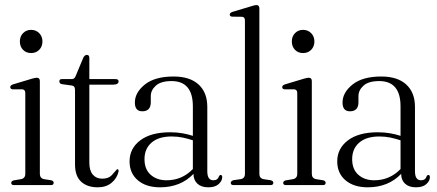

<svg xmlns="http://www.w3.org/2000/svg" viewBox="-20 -750 1772 778"><path d="M106 -535Q86 -535 73.2 -548.2Q60.5 -561.5 60.5 -582Q60.5 -602.5 73.5 -615.8Q86.5 -629 106 -629Q126 -629 139 -615.5Q152 -602 152 -582Q152 -561.5 139 -548.2Q126 -535 106 -535ZM141.5 -421.5V-45.5Q141.5 -27.5 159 -24L187.5 -19.5Q197.5 -17 197.5 -9Q197.5 0 186.5 0H36.5Q25.5 0 25.5 -9Q25.5 -16 35 -19L65 -24Q82.5 -27.5 82.5 -45.5V-373Q82.5 -386.5 71 -388H31Q21.5 -389.5 21.5 -397Q21.5 -404 32.5 -408L109 -431Q122.5 -435 129 -435Q141.5 -435 141.5 -421.5Z M270.5 -403.5 231 -409Q220.5 -411 220.5 -420.5Q220.5 -429.5 230.5 -429.5H271Q282.5 -429.5 287 -443L317.5 -516Q323 -527.5 332 -527.5Q342 -527.5 342 -515.5V-429.5H447.5Q460.5 -429.5 460.5 -420.5Q460.5 -407 438 -407H342V-91Q342 -59 356 -42.5Q370 -26 394 -26Q419.5 -26 432.2 -39.5Q445 -53 454 -64Q461 -66.5 460.5 -55Q454 -27.5 432 -9.2Q410 9 376 9Q333.5 9 308.8 -13.8Q284 -36.5 284 -83.5V-384Q284 -392.5 281.5 -397.2Q279 -402 270.5 -403.5Z M505 -96Q505 -148.5 548.2 -181.2Q591.5 -214 669.5 -214Q696 -214 719 -210Q742 -206 761.5 -199.5V-319Q761.5 -421.5 675 -421.5Q632 -421.5 611.5 -403Q591 -384.5 591 -360.5V-336Q591 -299 556.5 -299Q526.5 -299 526.5 -334.5Q526.5 -375 567 -407.5Q607.5 -440 683.5 -440Q749.5 -440 784.8 -407.5Q820 -375 820 -317V-56Q820 -19.5 844.5 -19.5Q862.5 -19.5 867.5 -36Q870 -41 874 -41Q880.5 -41 880.5 -32Q880.5 -17.5 866.2 -4.2Q852 9 824 9Q795.5 9 779.8 -5.8Q764 -20.5 764 -45.5Q712 9 628.5 9Q572 9 538.5 -19.5Q505 -48 505 -96ZM565.5 -105Q565.5 -64 590.5 -41.8Q615.5 -19.5 655 -19.5Q717.5 -19.5 761.5 -65V-181.5Q742 -188 720.8 -192.5Q699.5 -197 675.5 -197Q623 -197 594.2 -172.2Q565.5 -147.5 565.5 -105Z M1031 -716V-45.5Q1031 -27 1048.5 -24L1077.5 -19.5Q1087.5 -17 1087.5 -9Q1087.5 0 1076 0H926.5Q915 0 915 -9Q915 -16.5 926.5 -20L955 -24Q972.5 -27 972.5 -45.5V-667Q972.5 -681 961 -682L920.5 -682.5Q911 -683.5 911 -691Q911 -698.5 922.5 -702L999 -725Q1012.5 -729.5 1019 -729.5Q1031 -729.5 1031 -716Z M1208 -535Q1188 -535 1175.2 -548.2Q1162.5 -561.5 1162.5 -582Q1162.5 -602.5 1175.5 -615.8Q1188.5 -629 1208 -629Q1228 -629 1241 -615.5Q1254 -602 1254 -582Q1254 -561.5 1241 -548.2Q1228 -535 1208 -535ZM1243.5 -421.5V-45.5Q1243.5 -27.5 1261 -24L1289.5 -19.5Q1299.5 -17 1299.5 -9Q1299.5 0 1288.5 0H1138.5Q1127.5 0 1127.5 -9Q1127.5 -16 1137 -19L1167 -24Q1184.5 -27.5 1184.5 -45.5V-373Q1184.5 -386.5 1173 -388H1133Q1123.5 -389.5 1123.5 -397Q1123.5 -404 1134.5 -408L1211 -431Q1224.5 -435 1231 -435Q1243.5 -435 1243.5 -421.5Z M1346.5 -96Q1346.5 -148.5 1389.8 -181.2Q1433 -214 1511 -214Q1537.5 -214 1560.5 -210Q1583.5 -206 1603 -199.5V-319Q1603 -421.5 1516.5 -421.5Q1473.5 -421.5 1453 -403Q1432.5 -384.5 1432.5 -360.5V-336Q1432.5 -299 1398 -299Q1368 -299 1368 -334.5Q1368 -375 1408.5 -407.5Q1449 -440 1525 -440Q1591 -440 1626.2 -407.5Q1661.5 -375 1661.5 -317V-56Q1661.5 -19.5 1686 -19.5Q1704 -19.5 1709 -36Q1711.5 -41 1715.5 -41Q1722 -41 1722 -32Q1722 -17.5 1707.8 -4.2Q1693.5 9 1665.5 9Q1637 9 1621.2 -5.8Q1605.5 -20.5 1605.5 -45.5Q1553.5 9 1470 9Q1413.5 9 1380 -19.5Q1346.5 -48 1346.5 -96ZM1407 -105Q1407 -64 1432 -41.8Q1457 -19.5 1496.5 -19.5Q1559 -19.5 1603 -65V-181.5Q1583.5 -188 1562.2 -192.5Q1541 -197 1517 -197Q1464.5 -197 1435.8 -172.2Q1407 -147.5 1407 -105Z"/></svg>

Font: Fraunces 144pt S050 Light
Style: Regular
Weight: 300
Version: Version 1.000; ttfautohint (v1.8.3)